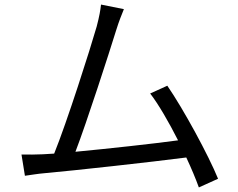

<svg xmlns="http://www.w3.org/2000/svg" viewBox="-20 -786 1040 840"><path d="M167 -111C138 -110 104 -109 74 -110L89 -17C118 -21 147 -26 172 -28C306 -40 641 -77 795 -97C818 -48 837 -2 850 34L934 -4C892 -107 783 -308 712 -411L637 -377C674 -329 719 -251 759 -172C649 -157 457 -136 310 -122C360 -252 459 -559 488 -653C501 -695 512 -721 522 -746L422 -766C419 -740 415 -716 403 -670C375 -572 273 -252 217 -114Z"/></svg>

Font: Source Han Sans JP
Style: Regular
Weight: 400
Designer: Ryoko NISHIZUKA 西塚涼子 (kana, bopomofo & ideographs); Paul D. Hunt (Latin, Greek & Cyrillic); Sandoll Communications 산돌커뮤니
Foundry: Adobe
Version: Version 2.004;hotconv 1.0.118;makeotfexe 2.5.65603